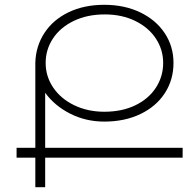

<svg xmlns="http://www.w3.org/2000/svg" viewBox="-20 -779 808 799"><path d="M740 -123H168V0H127V-123H49V-164H127V-508V-517V-518Q129 -587 165 -642Q201 -697 265.5 -728Q330 -759 414 -759Q498 -759 563.5 -727.5Q629 -696 665.5 -641Q702 -586 702 -517Q702 -447 666 -391.5Q630 -336 564.5 -304.5Q499 -273 414 -273Q337 -273 272 -306Q207 -339 168 -393V-164H740ZM170 -517Q170 -461 201.5 -414.5Q233 -368 289 -341Q345 -314 414 -314Q488 -314 543.5 -341Q599 -368 629 -414.5Q659 -461 659 -517Q659 -572 629 -618Q599 -664 543.5 -691.5Q488 -719 416 -719Q343 -719 287 -692Q231 -665 200.5 -619Q170 -573 170 -517Z"/></svg>

Font: Montserrat arm2 ExtraLight
Style: Regular
Weight: 275
Designer: Julieta Ulanovsky
Foundry: Julieta Ulanovsky
Version: Version 6.000